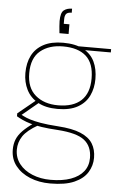

<svg xmlns="http://www.w3.org/2000/svg" viewBox="-62 -771 668 1046"><g transform="rotate(5 271.5 -247.5)"><path d="M253 232Q191 232 141.5 211.5Q92 191 63 154Q34 117 34 66Q34 35 44 10Q54 -15 77 -38.5Q100 -62 139 -89L161 -78Q101 -44 78.5 -10Q56 24 56 64Q56 108 82 141.5Q108 175 153 193.5Q198 212 253 212Q318 212 363.5 195.5Q409 179 433 148.5Q457 118 457 75Q457 11 415 -22Q373 -55 268 -62Q217 -65 180.5 -70.5Q144 -76 118.5 -83.5Q93 -91 74.5 -99.5Q56 -108 41 -117V-133L135 -210L157 -203L56 -119L50 -133Q64 -128 78 -120.5Q92 -113 114 -106Q136 -99 172.5 -92.5Q209 -86 269 -82Q347 -77 393 -57.5Q439 -38 459 -5.5Q479 27 479 72Q479 115 456.5 151.5Q434 188 384.5 210Q335 232 253 232ZM257 -176Q192 -176 149.5 -200Q107 -224 86.5 -265Q66 -306 66 -356Q66 -411 86.5 -451.5Q107 -492 149.5 -515Q192 -538 257 -538Q325 -538 367.5 -515Q410 -492 429.5 -451.5Q449 -411 449 -356Q449 -306 429.5 -265Q410 -224 367.5 -200Q325 -176 257 -176ZM258 -196Q341 -196 384.5 -236.5Q428 -277 428 -357Q428 -440 384.5 -479Q341 -518 258 -518Q182 -518 134.5 -479Q87 -440 87 -357Q87 -277 134.5 -236.5Q182 -196 258 -196ZM349 -508 340 -526H520V-508ZM289 -727V-705Q267 -705 259 -695.5Q251 -686 251 -666V-641H282V-588H232Q230 -610 228.5 -625Q227 -640 227 -654Q227 -700 244.5 -713.5Q262 -727 289 -727Z"/></g></svg>

Font: DM Sans 9pt Thin
Style: Regular
Weight: 250
Version: Version 4.004;gftools[0.9.30]